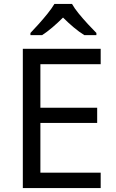

<svg xmlns="http://www.w3.org/2000/svg" viewBox="-20 -964 596 984"><path d="M496 0H97V-714H496V-635H187V-412H478V-334H187V-79H496ZM349 -944Q361 -922 383.5 -894.5Q406 -867 430.5 -840.5Q455 -814 474 -795V-784H412Q386 -800 358 -823.5Q330 -847 303 -874Q276 -847 249 -824Q222 -801 196 -784H136V-795Q155 -815 178.5 -841Q202 -867 224 -894.5Q246 -922 259 -944Z"/></svg>

Font: Noto Sans Tagbanwa
Style: Regular
Weight: 400
Designer: Monotype Design Team
Foundry: Monotype Imaging Inc.
Version: Version 2.001; ttfautohint (v1.8.4.7-5d5b)